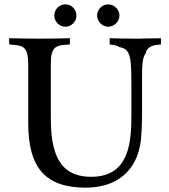

<svg xmlns="http://www.w3.org/2000/svg" viewBox="-20 -850 776 884"><path d="M721 -674C683 -674 646 -672 608 -672C567 -672 526 -673 485 -674V-645C507 -643 520 -640 530 -633C586 -624 585 -579 585 -424V-324C585 -200 578 -36 400 -36C246 -36 214 -155 214 -308V-557C214 -638 238 -642 301 -645C301 -648 302 -652 302 -657V-674C254 -673 206 -672 158 -672C111 -672 66 -673 22 -674V-657C22 -652 23 -648 24 -645C89 -641 110 -637 110 -548V-283C110 -73 193 14 375 14C517 14 613 -63 629 -207L632 -250C633 -274 634 -299 634 -325V-501C634 -559 638 -588 650 -603C657 -632 676 -643 721 -645ZM478 -830C451 -830 427 -807 427 -779C427 -751 451 -727 478 -727C506 -727 530 -751 530 -779C530 -807 505 -830 478 -830ZM281 -830C253 -830 230 -807 230 -778C230 -751 253 -727 281 -727C309 -727 332 -751 332 -778C332 -807 309 -830 281 -830Z"/></svg>

Font: Sibila
Style: Regular
Weight: 400
Designer: Stefan Peev
Foundry: Context Ltd
Version: Version 1.000